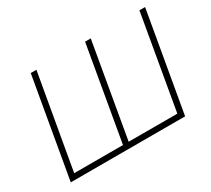

<svg xmlns="http://www.w3.org/2000/svg" viewBox="-134 -936 1290 1172"><g transform="rotate(-30 511.0 -350.0)"><path d="M836 -38H493L608 -700H568L453 -38H109L225 -700H185L63 0H869L991 -700H951Z"/></g></svg>

Font: Fixel Display 20240404 ExLight
Style: Italic
Weight: 200
Italic angle: -10°
Designer: AlfaBravo + MacPaw
Foundry: Kyrylo Tkachov, Marchela Mozhyna, Serhii Makarenko, Maria Weinstein, Zakhar Kryvoshyya
Version: Version 1.211;Glyphs 3.2 (3225)